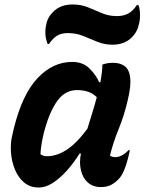

<svg xmlns="http://www.w3.org/2000/svg" viewBox="-20 -827 646 859"><path d="M303 -550Q350 -550 379 -522Q408 -494 424 -459H429Q433 -480 435.5 -501Q438 -522 438 -538Q459 -546 487 -546Q518 -546 538 -531Q558 -516 562.5 -480Q567 -444 552 -381Q536 -311 511 -250Q486 -189 472 -131Q477 -127 483 -125.5Q489 -124 496 -124Q525 -124 555 -155H561Q560 -148 557.5 -139.5Q555 -131 553 -120Q546 -91 535.5 -66Q525 -41 512 -27Q495 -9 476.5 0.5Q458 10 431 10Q396 10 373 -10.5Q350 -31 342 -65.5Q334 -100 342 -140H336Q310 -98 279 -63.5Q248 -29 216 -8.5Q184 12 154 12Q115 12 88.5 -10Q62 -32 47 -68Q32 -104 29 -146Q26 -188 36 -227L42 -253Q80 -406 148.5 -478Q217 -550 303 -550ZM161 -137Q167 -133 174 -130.5Q181 -128 189 -128Q234 -128 278.5 -157Q323 -186 371 -251Q381 -285 392 -319.5Q403 -354 413 -392Q382 -424 325 -424Q273 -424 239 -379Q205 -334 182 -254L177 -236Q170 -208 166 -183Q162 -158 161 -137ZM503 -755Q532 -755 553 -766Q574 -777 593 -805H599Q604 -794 605.5 -778Q607 -762 606 -746Q605 -728 597.5 -704Q590 -680 568 -658Q535 -627 484 -627Q447 -627 415.5 -640Q384 -653 352.5 -666Q321 -679 284 -679Q253 -679 234 -666.5Q215 -654 199 -630H193Q189 -641 185.5 -656Q182 -671 183 -688Q183 -705 189.5 -728.5Q196 -752 217 -773Q249 -807 305 -807Q343 -807 374.5 -794Q406 -781 436.5 -768Q467 -755 503 -755Z"/></svg>

Font: Recursive Mn Csl St
Style: Bold Italic
Weight: 700
Italic angle: -15°
Monospace: yes
Version: Version 1.079;hotconv 1.0.112;makeotfexe 2.5.65598; ttfautoh